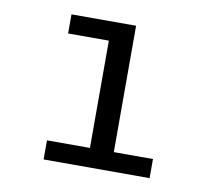

<svg xmlns="http://www.w3.org/2000/svg" viewBox="-59 -526 680 594"><g transform="rotate(10 281.5 -228.5)"><path d="M113 0V-60H248V-397H120V-457H323V-60H446V0Z"/></g></svg>

Font: Inconsolata SemiExpanded
Style: Regular
Weight: 400
Width: 6
Monospace: yes
Designer: Raph Levien, Cyreal, Brenton Simpson
Foundry: Raph Levien, Cyreal, Google
Version: Version 3.100; ttfautohint (v1.8.4.7-5d5b)